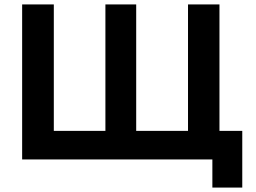

<svg xmlns="http://www.w3.org/2000/svg" viewBox="-20 -720 1154 867"><path d="M829 -129H595V-700H456V-129H223V-700H80V0H939V127H1074V-129H971V-700H829Z"/></svg>

Font: Jost SemiBold
Style: Regular
Weight: 600
Version: Version 3.710